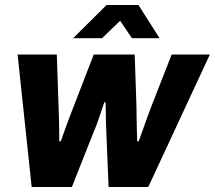

<svg xmlns="http://www.w3.org/2000/svg" viewBox="-20 -744 855 764"><path d="M106 0 50 -527H206L213 -321Q214 -303 214.5 -277.5Q215 -252 215.5 -226.5Q216 -201 216 -182H222Q229 -202 238.5 -228.5Q248 -255 257.5 -280Q267 -305 273 -320L353 -527H516L523 -320Q523 -306 523.5 -281Q524 -256 524.5 -229.5Q525 -203 526 -182H532Q539 -201 548 -226.5Q557 -252 566 -277Q575 -302 582 -320L663 -527H815L570 0H412L403 -221Q402 -238 401.5 -259Q401 -280 401 -301Q401 -322 400 -337H395Q390 -322 383 -301Q376 -280 368.5 -259Q361 -238 354 -222L266 0ZM271 -592 404 -724H531L615 -592H505L438 -691H489L386 -592Z"/></svg>

Font: Archivo SemiCondensed ExtraBold
Style: Italic
Weight: 800
Width: 4
Italic angle: -10°
Designer: Hector Gatti
Foundry: Omnibus-Type
Version: Version 2.001